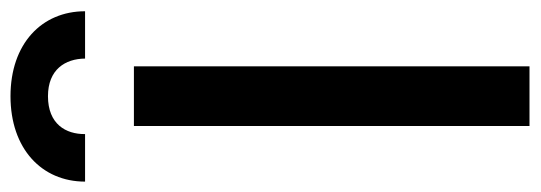

<svg xmlns="http://www.w3.org/2000/svg" viewBox="-362 -654 994 353"><g transform="rotate(-90 134.5 -477.0)"><path d="M189.6 -727.3H79.9V0H189.6ZM-22.4 -817.1H65C64.6 -852.6 83.5 -885.3 134.6 -885.3C183.6 -885.3 203.5 -853.7 203.8 -817.1H290.8C290.8 -896.7 231.2 -954.2 134.6 -954.2C38 -954.2 -22.4 -896.7 -22.4 -817.1Z"/></g></svg>

Font: Magic Ui Pro Medium
Style: Regular
Weight: 500
Designer: Stefan Endress, Andreas Faust
Version: Version 1.000;FEAKit 1.0